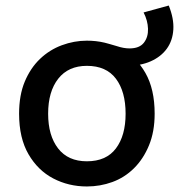

<svg xmlns="http://www.w3.org/2000/svg" viewBox="-20 -662 655 694"><path d="M438 -424 351 -442V-508Q376 -504 401.5 -495.5Q427 -487 448 -487Q484 -487 500 -507.5Q516 -528 515 -558Q514 -588 499 -617L590 -642Q609 -595 606.5 -555Q604 -515 583 -486Q562 -457 525 -440.5Q488 -424 438 -424ZM294 12Q228 12 172.5 -17Q117 -46 83 -104.5Q49 -163 49 -251Q49 -318 69.5 -367Q90 -416 124.5 -449Q159 -482 203.5 -498.5Q248 -515 294 -515Q361 -515 416.5 -486Q472 -457 505.5 -398.5Q539 -340 539 -251Q539 -186 518.5 -136.5Q498 -87 464 -53.5Q430 -20 386 -4Q342 12 294 12ZM294 -79Q364 -79 399 -125.5Q434 -172 434 -251Q434 -331 399 -377.5Q364 -424 294 -424Q227 -424 190.5 -377.5Q154 -331 154 -251Q154 -172 190 -125.5Q226 -79 294 -79Z"/></svg>

Font: Inclusive Sans Medium
Style: Regular
Weight: 500
Designer: Olivia King
Foundry: Olivia King
Version: Version 2.004